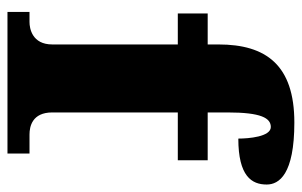

<svg xmlns="http://www.w3.org/2000/svg" viewBox="-167 -641 808 514"><g transform="rotate(90 237.0 -384.0)"><path d="M12 0H391V-59H340C319 -59 281 -66 281 -120V-456H409V-536H281V-589C281 -679 296 -705 320 -705C346 -705 351 -646 351 -618C452 -618 474 -654 474 -694C474 -727 447 -768 308 -768C154 -768 99 -692 99 -565V-536H16V-456H99V-120C99 -66 56 -59 39 -59H12Z"/></g></svg>

Font: Noto Serif Tamil SemiCondensed Black
Style: Regular
Weight: 900
Width: 4
Designer: Indian Type Foundry, Tom Grace, and the Monotype Design Team
Foundry: Monotype Imaging Inc.
Version: Version 2.004